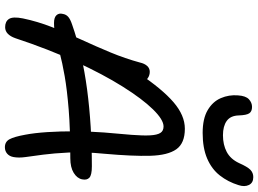

<svg xmlns="http://www.w3.org/2000/svg" viewBox="-152 -870 1031 766"><g transform="rotate(90 363.0 -486.5)"><path d="M567 9Q545 9 535 -9.5Q525 -28 517 -72Q510 -108 506.5 -161Q503 -214 503.5 -273.5Q504 -333 508 -386Q514 -451 517.5 -497Q521 -543 519.5 -570.5Q518 -598 510 -611Q502 -624 484 -624Q457 -624 415.5 -581.5Q374 -539 325 -461Q276 -383 226 -274.5Q176 -166 132 -33Q125 -13 114 -2.5Q103 8 88 8Q65 8 55 -7.5Q45 -23 53 -63Q65 -121 87.5 -178.5Q110 -236 137 -294.5Q164 -353 188.5 -412Q213 -471 229 -530Q233 -548 242.5 -558.5Q252 -569 266 -569Q280 -569 291.5 -561Q303 -553 310 -536L272 -525Q335 -619 387.5 -664Q440 -709 493 -709Q551 -709 575 -675Q599 -641 601 -571Q603 -501 593 -389Q585 -306 588 -246Q591 -186 596.5 -144Q602 -102 606 -74Q610 -46 606 -25Q603 -9 592.5 0Q582 9 567 9ZM71 -187Q49 -187 40 -197Q31 -207 35 -222Q37 -235 46.5 -243.5Q56 -252 77 -259Q193 -300 336.5 -319Q480 -338 643 -338Q678 -338 688.5 -328Q699 -318 695 -299Q691 -279 669 -265.5Q647 -252 611 -252Q496 -252 416.5 -245.5Q337 -239 283 -229.5Q229 -220 191.5 -210Q154 -200 126.5 -193.5Q99 -187 71 -187ZM510 -780Q453 -780 419 -800Q385 -820 371 -852.5Q357 -885 360 -921Q362 -952 375.5 -964.5Q389 -977 406 -977Q424 -977 431.5 -966Q439 -955 440 -924Q441 -891 462 -876Q483 -861 519 -861Q557 -861 585.5 -876Q614 -891 630 -925Q645 -959 657 -970.5Q669 -982 686 -982Q709 -982 717.5 -964.5Q726 -947 718 -923Q705 -881 679.5 -848.5Q654 -816 612 -798Q570 -780 510 -780Z"/></g></svg>

Font: Shantell Sans
Style: Italic
Weight: 400
Italic angle: -11°
Designer: Stephen Nixon, Anya Danilova, Shantell Martin
Foundry: Arrow Type
Version: Version 1.011;[c5ecc13dd]